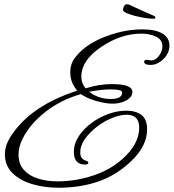

<svg xmlns="http://www.w3.org/2000/svg" viewBox="-20 -802 816 902"><path d="M256 80Q189 80 131.5 63Q74 46 38.5 11Q3 -24 3 -77Q3 -118 29 -159Q121 -305 343 -376Q310 -414 310 -462Q310 -501 331 -529Q372 -585 455 -622Q502 -642 550.5 -653Q599 -664 649 -664Q711 -664 743.5 -644Q776 -624 776 -588Q776 -563 762.5 -542.5Q749 -522 729 -509.5Q709 -497 688 -497Q657 -497 657 -512Q657 -521 670 -521Q674 -521 680.5 -519.5Q687 -518 690 -518Q711 -518 727 -540Q743 -562 743 -584Q743 -616 712.5 -630Q682 -644 644 -644Q549 -644 458 -583Q362 -520 362 -441Q362 -412 382 -387Q417 -398 447.5 -402.5Q478 -407 506 -407Q602 -407 602 -370Q602 -353 588 -340.5Q574 -328 552.5 -321.5Q531 -315 509 -315Q486 -315 458 -321Q430 -327 404 -337Q378 -347 360 -360Q266 -333 193.5 -276.5Q121 -220 86 -150Q67 -112 67 -76Q67 -32 92 -4Q117 24 158.5 37Q200 50 250 50Q333 50 415 23.5Q497 -3 555 -55Q634 -125 634 -202Q634 -263 575 -263Q544 -263 506 -247.5Q468 -232 434.5 -206Q401 -180 379 -149Q357 -118 357 -86Q357 -54 385 -47Q395 -43 395 -37Q395 -29 380 -29Q327 -29 327 -88Q327 -127 350 -162Q373 -197 409.5 -224Q446 -251 489 -266.5Q532 -282 572 -282Q619 -282 645 -261.5Q671 -241 671 -195Q671 -102 568 -20Q503 33 424 56.5Q345 80 256 80ZM500 -337Q554 -337 554 -368Q554 -382 500 -382Q476 -382 450.5 -379Q425 -376 399 -371Q442 -337 500 -337ZM702 -714Q675 -714 638 -722Q613 -727 598 -732Q583 -737 576 -740Q571 -742 564.5 -746Q558 -750 558 -757Q558 -765 563 -773.5Q568 -782 574 -782Q577 -782 583 -781Q589 -780 598 -775Q619 -765 645 -753Q671 -741 700 -729Q710 -725 710 -720Q710 -714 702 -714Z"/></svg>

Font: Alex Brush
Style: Regular
Weight: 400
Designer: Robert E. Leuschke
Foundry: Robert E. Leuschke
Version: Version 1.111; ttfautohint (v1.8.4.7-5d5b)